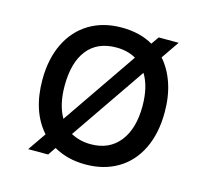

<svg xmlns="http://www.w3.org/2000/svg" viewBox="-83 -618 782 725"><g transform="rotate(15 308.0 -255.5)"><path d="M547 -256Q547 -173 517.5 -112.5Q488 -52 434 -20Q380 12 308 12Q238 12 184 -19L163 12H85L134 -59Q69 -132 69 -255Q69 -337 98.5 -397.5Q128 -458 182 -490.5Q236 -523 308 -523Q380 -523 431 -493L452 -523H530L482 -453Q513 -418 530 -368Q547 -318 547 -256ZM184 -133 385 -426Q352 -445 308 -445Q234 -445 195 -395.5Q156 -346 156 -255Q156 -181 184 -133ZM460 -256Q460 -332 431 -379L230 -86Q265 -67 308 -67Q380 -67 420 -117.5Q460 -168 460 -256Z"/></g></svg>

Font: Overpass Mono
Style: Regular
Weight: 400
Monospace: yes
Designer: Delve Withrington, Dave Bailey
Foundry: Delve Fonts
Version: Version 1.000;DELV;Overpass